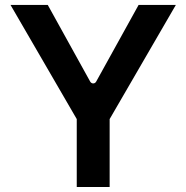

<svg xmlns="http://www.w3.org/2000/svg" viewBox="-20 -747 745 767"><path d="M22 -727.3 286.6 -271.3V0H418V-271.3L682.5 -727.3H533.7L364.3 -421.2C359 -411.2 345.9 -411.2 340.2 -421.2L170.8 -727.3Z"/></svg>

Font: RA Gorm Semi Bold
Style: Regular
Weight: 600
Designer: Rasmus Andersson
Foundry: rsms
Version: Version 3.000;hotconv 1.0.109;makeotfexe 2.5.65596